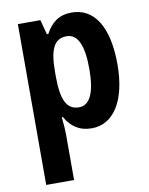

<svg xmlns="http://www.w3.org/2000/svg" viewBox="-88 -619 715 923"><g transform="rotate(-10 269.5 -157.5)"><path d="M326 -555C265 -555 227 -527 198 -473H191L172 -545H62V240H198V19C198 -4 196 -34 192 -67H198C224 -20 264 10 326 10C431 10 500 -92 500 -272C500 -456 435 -555 326 -555ZM282 -447C337 -447 363 -388 363 -273C363 -159 336 -100 283 -100C220 -100 198 -155 198 -267V-288C198 -397 221 -447 282 -447Z"/></g></svg>

Font: Noto Sans Display SemiCondensed
Style: Bold
Weight: 700
Width: 4
Designer: Monotype Design Team
Foundry: Monotype Imaging Inc.
Version: Version 1.900